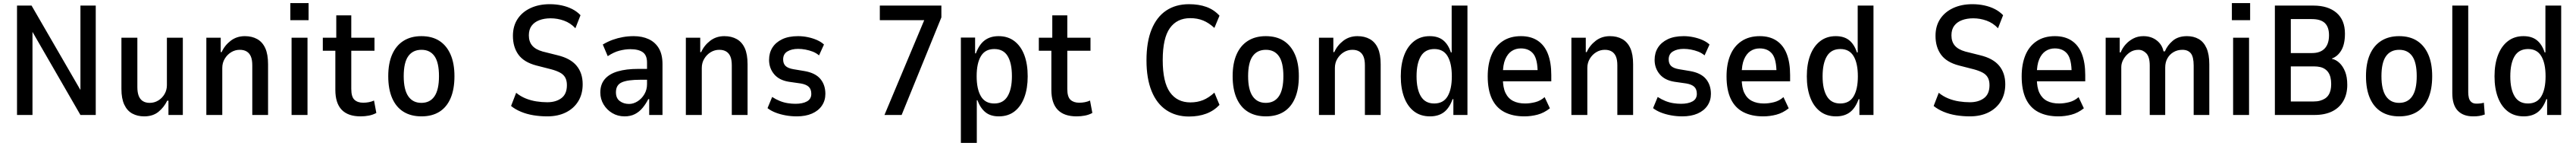

<svg xmlns="http://www.w3.org/2000/svg" viewBox="-20 -741 16655 941"><path d="M90 0V-705H184L507 -149H500V-705H599V0H500L181 -551H190V0Z M912 9Q869 9 835.5 -9Q802 -27 783.5 -66.5Q765 -106 765 -167V-498H868V-180Q868 -145 877 -122.5Q886 -100 904 -89Q922 -78 948 -78Q978 -78 1003.5 -93.5Q1029 -109 1044 -135Q1059 -161 1059 -192V-498H1162V0H1069V-92H1061Q1040 -49 1004 -20Q968 9 912 9Z M1314 0V-498H1407V-405H1413Q1432 -448 1471 -478Q1510 -508 1563 -508Q1609 -508 1643 -489Q1677 -470 1695 -430.5Q1713 -391 1713 -327V0H1611V-320Q1611 -355 1602 -376.5Q1593 -398 1575 -409Q1557 -420 1530 -420Q1500 -420 1474.5 -404.5Q1449 -389 1433 -362.5Q1417 -336 1417 -303V0Z M1857 -611V-721H1975V-611ZM1865 0V-498H1968V0Z M2311 9Q2230 9 2189 -33.5Q2148 -76 2148 -162V-414H2067V-498H2154V-642H2251V-498H2401V-414H2251V-168Q2251 -117 2271.5 -98Q2292 -79 2328 -79Q2347 -79 2365 -82.5Q2383 -86 2398 -93L2413 -13Q2391 -1 2365 4Q2339 9 2311 9Z M2705 9Q2637 9 2589 -20.5Q2541 -50 2515.5 -108Q2490 -166 2490 -250Q2490 -333 2515.5 -390.5Q2541 -448 2589 -478Q2637 -508 2704 -508Q2773 -508 2820 -478Q2867 -448 2892.5 -390.5Q2918 -333 2918 -250Q2918 -166 2893 -108Q2868 -50 2820.5 -20.5Q2773 9 2705 9ZM2704 -78Q2760 -78 2789 -120.5Q2818 -163 2818 -250Q2818 -338 2789 -379Q2760 -420 2705 -420Q2649 -420 2619.5 -379Q2590 -338 2590 -250Q2590 -163 2619.5 -120.5Q2649 -78 2704 -78Z M3518 9Q3473 9 3429.5 2Q3386 -5 3348.5 -20.5Q3311 -36 3284 -58L3317 -143Q3345 -120 3378.5 -106.5Q3412 -93 3448 -87.5Q3484 -82 3518 -82Q3574 -82 3609.5 -108.5Q3645 -135 3645 -192Q3645 -222 3634 -241.5Q3623 -261 3600.5 -273Q3578 -285 3545 -294L3447 -319Q3367 -340 3331.5 -389Q3296 -438 3296 -510Q3296 -573 3326 -618.5Q3356 -664 3410 -689Q3464 -714 3534 -714Q3575 -714 3612 -706Q3649 -698 3679.5 -682.5Q3710 -667 3733 -643L3700 -559Q3668 -593 3626 -608Q3584 -623 3540 -623Q3499 -623 3467 -611Q3435 -599 3417 -575Q3399 -551 3399 -513Q3399 -473 3420.5 -447.5Q3442 -422 3488 -409L3584 -385Q3668 -365 3707.5 -317.5Q3747 -270 3747 -198Q3747 -135 3718.5 -88.5Q3690 -42 3638.5 -16.5Q3587 9 3518 9Z M4018 9Q3974 9 3938.5 -12Q3903 -33 3882 -68Q3861 -103 3861 -145Q3861 -197 3890 -231Q3919 -265 3974 -281Q4029 -297 4106 -297H4177V-227H4121Q4080 -227 4050 -223Q4020 -219 4000.5 -210.5Q3981 -202 3971.5 -186Q3962 -170 3962 -146Q3962 -108 3987 -89.5Q4012 -71 4047 -71Q4075 -71 4102 -88Q4129 -105 4146 -134Q4163 -163 4163 -198V-338Q4163 -385 4135.5 -404.5Q4108 -424 4055 -424Q4022 -424 3985 -414.5Q3948 -405 3909 -379L3877 -454Q3909 -473 3941 -484.5Q3973 -496 4007 -502Q4041 -508 4077 -508Q4132 -508 4174 -488.5Q4216 -469 4239.5 -429.5Q4263 -390 4263 -328V0H4177V-102H4171Q4156 -72 4134.5 -46Q4113 -20 4084.5 -5.5Q4056 9 4018 9Z M4414 0V-498H4507V-405H4513Q4532 -448 4571 -478Q4610 -508 4663 -508Q4709 -508 4743 -489Q4777 -470 4795 -430.5Q4813 -391 4813 -327V0H4711V-320Q4711 -355 4702 -376.5Q4693 -398 4675 -409Q4657 -420 4630 -420Q4600 -420 4574.5 -404.5Q4549 -389 4533 -362.5Q4517 -336 4517 -303V0Z M5131 9Q5094 9 5058.5 2.5Q5023 -4 4993.5 -15.5Q4964 -27 4942 -44L4972 -116Q4997 -100 5022 -90Q5047 -80 5073 -76Q5099 -72 5122 -72Q5169 -72 5197 -87.5Q5225 -103 5225 -136Q5225 -166 5208.5 -181.5Q5192 -197 5157 -203L5080 -214Q5017 -224 4984.5 -263Q4952 -302 4952 -355Q4952 -400 4973.5 -434Q4995 -468 5036.5 -488Q5078 -508 5140 -508Q5171 -508 5202.5 -501.5Q5234 -495 5261.5 -483Q5289 -471 5307 -454L5275 -384Q5256 -400 5233.5 -408.5Q5211 -417 5187 -421.5Q5163 -426 5140 -426Q5098 -426 5070.5 -409.5Q5043 -393 5043 -358Q5043 -331 5058.5 -316Q5074 -301 5109 -295L5181 -283Q5251 -271 5283.5 -232.5Q5316 -194 5316 -136Q5316 -93 5293.5 -60Q5271 -27 5229.5 -9Q5188 9 5131 9Z M5698 0 5977 -663 5982 -611H5668V-705H6066V-629L5809 0Z M6192 180V-499H6284V-397H6289Q6310 -454 6346 -481Q6382 -508 6436 -508Q6496 -508 6538 -476Q6580 -444 6602 -386.5Q6624 -329 6624 -249Q6624 -172 6602.5 -114Q6581 -56 6539.5 -23.5Q6498 9 6437 9Q6384 9 6351 -17.5Q6318 -44 6299 -95H6295V180ZM6408 -74Q6466 -74 6494 -120.5Q6522 -167 6522 -250Q6522 -334 6494.5 -379.5Q6467 -425 6408 -425Q6349 -425 6321.5 -379Q6294 -333 6294 -250Q6294 -167 6321.5 -120.5Q6349 -74 6408 -74Z M6940 9Q6859 9 6818 -33.5Q6777 -76 6777 -162V-414H6696V-498H6783V-642H6880V-498H7030V-414H6880V-168Q6880 -117 6900.5 -98Q6921 -79 6957 -79Q6976 -79 6994 -82.5Q7012 -86 7027 -93L7042 -13Q7020 -1 6994 4Q6968 9 6940 9Z M7667 10Q7582 10 7520 -31.5Q7458 -73 7425 -154Q7392 -235 7392 -352Q7392 -471 7425 -551.5Q7458 -632 7519.5 -673Q7581 -714 7667 -714Q7730 -714 7779 -696.5Q7828 -679 7864 -640L7831 -561Q7795 -594 7758 -609Q7721 -624 7675 -624Q7589 -624 7543 -559.5Q7497 -495 7497 -354Q7497 -212 7543.5 -146.5Q7590 -81 7676 -81Q7721 -81 7758 -96Q7795 -111 7831 -144L7864 -65Q7828 -27 7778.5 -8.5Q7729 10 7667 10Z M8164 9Q8096 9 8048 -20.5Q8000 -50 7974.5 -108Q7949 -166 7949 -250Q7949 -333 7974.5 -390.5Q8000 -448 8048 -478Q8096 -508 8163 -508Q8232 -508 8279 -478Q8326 -448 8351.5 -390.5Q8377 -333 8377 -250Q8377 -166 8352 -108Q8327 -50 8279.5 -20.5Q8232 9 8164 9ZM8163 -78Q8219 -78 8248 -120.5Q8277 -163 8277 -250Q8277 -338 8248 -379Q8219 -420 8164 -420Q8108 -420 8078.5 -379Q8049 -338 8049 -250Q8049 -163 8078.5 -120.5Q8108 -78 8163 -78Z M8507 0V-498H8600V-405H8606Q8625 -448 8664 -478Q8703 -508 8756 -508Q8802 -508 8836 -489Q8870 -470 8888 -430.5Q8906 -391 8906 -327V0H8804V-320Q8804 -355 8795 -376.5Q8786 -398 8768 -409Q8750 -420 8723 -420Q8693 -420 8667.5 -404.5Q8642 -389 8626 -362.5Q8610 -336 8610 -303V0Z M9225 9Q9164 9 9122 -23Q9080 -55 9058 -113Q9036 -171 9036 -249Q9036 -327 9058 -385Q9080 -443 9122 -475.5Q9164 -508 9223 -508Q9277 -508 9310 -481.5Q9343 -455 9360 -403H9365V-705H9467V0H9376V-102H9371Q9350 -44 9314.5 -17.5Q9279 9 9225 9ZM9252 -74Q9311 -74 9338.5 -120Q9366 -166 9366 -249Q9366 -333 9338.5 -379Q9311 -425 9253 -425Q9194 -425 9166 -379Q9138 -333 9138 -249Q9138 -166 9166 -120Q9194 -74 9252 -74Z M9835 9Q9760 9 9706.5 -18.5Q9653 -46 9625.5 -103.5Q9598 -161 9598 -249Q9598 -327 9622 -385Q9646 -443 9694.5 -475.5Q9743 -508 9813 -508Q9877 -508 9921 -479Q9965 -450 9987 -394Q10009 -338 10009 -257V-217H9678V-289H9937L9921 -269Q9921 -359 9893 -394Q9865 -429 9812 -429Q9779 -429 9753 -412Q9727 -395 9711.5 -359Q9696 -323 9696 -263V-236Q9696 -177 9713 -142Q9730 -107 9762 -90.5Q9794 -74 9840 -74Q9871 -74 9905 -82.5Q9939 -91 9966 -115L10000 -43Q9962 -13 9920 -2Q9878 9 9835 9Z M10139 0V-498H10232V-405H10238Q10257 -448 10296 -478Q10335 -508 10388 -508Q10434 -508 10468 -489Q10502 -470 10520 -430.5Q10538 -391 10538 -327V0H10436V-320Q10436 -355 10427 -376.5Q10418 -398 10400 -409Q10382 -420 10355 -420Q10325 -420 10299.5 -404.5Q10274 -389 10258 -362.5Q10242 -336 10242 -303V0Z M10856 9Q10819 9 10783.5 2.5Q10748 -4 10718.5 -15.5Q10689 -27 10667 -44L10697 -116Q10722 -100 10747 -90Q10772 -80 10798 -76Q10824 -72 10847 -72Q10894 -72 10922 -87.5Q10950 -103 10950 -136Q10950 -166 10933.5 -181.5Q10917 -197 10882 -203L10805 -214Q10742 -224 10709.5 -263Q10677 -302 10677 -355Q10677 -400 10698.5 -434Q10720 -468 10761.5 -488Q10803 -508 10865 -508Q10896 -508 10927.5 -501.5Q10959 -495 10986.5 -483Q11014 -471 11032 -454L11000 -384Q10981 -400 10958.5 -408.5Q10936 -417 10912 -421.5Q10888 -426 10865 -426Q10823 -426 10795.5 -409.5Q10768 -393 10768 -358Q10768 -331 10783.5 -316Q10799 -301 10834 -295L10906 -283Q10976 -271 11008.5 -232.5Q11041 -194 11041 -136Q11041 -93 11018.5 -60Q10996 -27 10954.5 -9Q10913 9 10856 9Z M11379 9Q11304 9 11250.5 -18.5Q11197 -46 11169.5 -103.5Q11142 -161 11142 -249Q11142 -327 11166 -385Q11190 -443 11238.5 -475.5Q11287 -508 11357 -508Q11421 -508 11465 -479Q11509 -450 11531 -394Q11553 -338 11553 -257V-217H11222V-289H11481L11465 -269Q11465 -359 11437 -394Q11409 -429 11356 -429Q11323 -429 11297 -412Q11271 -395 11255.5 -359Q11240 -323 11240 -263V-236Q11240 -177 11257 -142Q11274 -107 11306 -90.5Q11338 -74 11384 -74Q11415 -74 11449 -82.5Q11483 -91 11510 -115L11544 -43Q11506 -13 11464 -2Q11422 9 11379 9Z M11850 9Q11789 9 11747 -23Q11705 -55 11683 -113Q11661 -171 11661 -249Q11661 -327 11683 -385Q11705 -443 11747 -475.5Q11789 -508 11848 -508Q11902 -508 11935 -481.5Q11968 -455 11985 -403H11990V-705H12092V0H12001V-102H11996Q11975 -44 11939.5 -17.5Q11904 9 11850 9ZM11877 -74Q11936 -74 11963.5 -120Q11991 -166 11991 -249Q11991 -333 11963.5 -379Q11936 -425 11878 -425Q11819 -425 11791 -379Q11763 -333 11763 -249Q11763 -166 11791 -120Q11819 -74 11877 -74Z M12715 9Q12670 9 12626.5 2Q12583 -5 12545.5 -20.5Q12508 -36 12481 -58L12514 -143Q12542 -120 12575.5 -106.5Q12609 -93 12645 -87.5Q12681 -82 12715 -82Q12771 -82 12806.5 -108.5Q12842 -135 12842 -192Q12842 -222 12831 -241.5Q12820 -261 12797.5 -273Q12775 -285 12742 -294L12644 -319Q12564 -340 12528.5 -389Q12493 -438 12493 -510Q12493 -573 12523 -618.5Q12553 -664 12607 -689Q12661 -714 12731 -714Q12772 -714 12809 -706Q12846 -698 12876.5 -682.5Q12907 -667 12930 -643L12897 -559Q12865 -593 12823 -608Q12781 -623 12737 -623Q12696 -623 12664 -611Q12632 -599 12614 -575Q12596 -551 12596 -513Q12596 -473 12617.5 -447.5Q12639 -422 12685 -409L12781 -385Q12865 -365 12904.5 -317.5Q12944 -270 12944 -198Q12944 -135 12915.5 -88.5Q12887 -42 12835.5 -16.5Q12784 9 12715 9Z M13287 9Q13212 9 13158.5 -18.5Q13105 -46 13077.5 -103.5Q13050 -161 13050 -249Q13050 -327 13074 -385Q13098 -443 13146.5 -475.5Q13195 -508 13265 -508Q13329 -508 13373 -479Q13417 -450 13439 -394Q13461 -338 13461 -257V-217H13130V-289H13389L13373 -269Q13373 -359 13345 -394Q13317 -429 13264 -429Q13231 -429 13205 -412Q13179 -395 13163.5 -359Q13148 -323 13148 -263V-236Q13148 -177 13165 -142Q13182 -107 13214 -90.5Q13246 -74 13292 -74Q13323 -74 13357 -82.5Q13391 -91 13418 -115L13452 -43Q13414 -13 13372 -2Q13330 9 13287 9Z M13593 0V-498H13684V-403H13690Q13701 -431 13722 -454.5Q13743 -478 13772 -493Q13801 -508 13837 -508Q13887 -508 13922.5 -481Q13958 -454 13967 -410H13976Q13992 -449 14027 -478.5Q14062 -508 14119 -508Q14162 -508 14194.5 -489.5Q14227 -471 14245 -431Q14263 -391 14263 -327V0H14162V-318Q14162 -375 14143.5 -397.5Q14125 -420 14089 -420Q14057 -420 14031.5 -405Q14006 -390 13992 -364.5Q13978 -339 13978 -306V0H13878V-318Q13878 -374 13856 -397Q13834 -420 13805 -420Q13773 -420 13748.5 -403Q13724 -386 13709 -360.5Q13694 -335 13694 -309V0Z M14409 -611V-721H14527V-611ZM14417 0V-498H14520V0Z M14687 0V-705H14936Q15031 -705 15085.5 -658.5Q15140 -612 15140 -524Q15140 -457 15117 -417.5Q15094 -378 15056 -364V-362Q15083 -356 15105 -335Q15127 -314 15141 -279.5Q15155 -245 15155 -194Q15155 -134 15129.5 -90Q15104 -46 15057 -23Q15010 0 14943 0ZM14790 -87H14938Q14961 -87 14979 -92Q14997 -97 15011 -106Q15025 -115 15034 -129Q15043 -143 15047 -160.5Q15051 -178 15051 -199Q15051 -223 15046.5 -241.5Q15042 -260 15033 -273.5Q15024 -287 15010.5 -296Q14997 -305 14979.5 -309Q14962 -313 14941 -313H14790ZM14790 -399H14927Q14981 -399 15009 -428.5Q15037 -458 15037 -514Q15037 -566 15010.5 -592Q14984 -618 14925 -618H14790Z M15491 9Q15423 9 15375 -20.5Q15327 -50 15301.5 -108Q15276 -166 15276 -250Q15276 -333 15301.5 -390.5Q15327 -448 15375 -478Q15423 -508 15490 -508Q15559 -508 15606 -478Q15653 -448 15678.5 -390.5Q15704 -333 15704 -250Q15704 -166 15679 -108Q15654 -50 15606.5 -20.5Q15559 9 15491 9ZM15490 -78Q15546 -78 15575 -120.5Q15604 -163 15604 -250Q15604 -338 15575 -379Q15546 -420 15491 -420Q15435 -420 15405.5 -379Q15376 -338 15376 -250Q15376 -163 15405.5 -120.5Q15435 -78 15490 -78Z M15969 9Q15904 9 15869 -28Q15834 -65 15834 -141V-705H15937V-147Q15937 -127 15941 -110.5Q15945 -94 15957 -83.5Q15969 -73 15990 -73Q16003 -73 16016 -74.5Q16029 -76 16038 -79L16044 -3Q16024 4 16007.5 6.5Q15991 9 15969 9Z M16296 9Q16235 9 16193 -23Q16151 -55 16129 -113Q16107 -171 16107 -249Q16107 -327 16129 -385Q16151 -443 16193 -475.5Q16235 -508 16294 -508Q16348 -508 16381 -481.5Q16414 -455 16431 -403H16436V-705H16538V0H16447V-102H16442Q16421 -44 16385.5 -17.5Q16350 9 16296 9ZM16323 -74Q16382 -74 16409.5 -120Q16437 -166 16437 -249Q16437 -333 16409.5 -379Q16382 -425 16324 -425Q16265 -425 16237 -379Q16209 -333 16209 -249Q16209 -166 16237 -120Q16265 -74 16323 -74Z"/></svg>

Font: Nunito Sans 7pt Condensed SemiBold
Style: Regular
Weight: 600
Width: 3
Designer: Vernon Adams
Foundry: Vernon Adams
Version: Version 3.101;gftools[0.9.27]